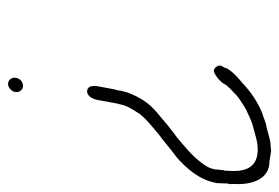

<svg xmlns="http://www.w3.org/2000/svg" viewBox="-128 -559 692 476"><g transform="rotate(90 218.0 -321.0)"><path d="M143 -524C141 -516 146 -507 155 -505C157 -505 160 -506 162 -507C173 -513 185 -523 191 -536C199 -545 203 -549 212 -557C222 -568 235 -574 243 -580L255 -587H256C269 -593 282 -600 300 -604C308 -606 315 -608 322 -610L336 -613H337C339 -613 344 -614 350 -614C393 -614 404 -587 404 -553L403 -531L402 -530C401 -524 401 -517 400 -509C398 -496 393 -487 386 -478C368 -452 342 -432 321 -414C299 -398 281 -383 260 -365C236 -345 221 -323 209 -290C208 -286 206 -279 205 -275L204 -267C203 -265 202 -261 201 -256L194 -218C191 -200 196 -192 205 -191H207C216 -191 225 -201 228 -218L235 -256C236 -262 237 -268 239 -274C242 -291 254 -308 263 -322V-323H264C278 -341 300 -357 315 -370C333 -383 349 -398 370 -413C397 -437 426 -468 434 -513L435 -541L436 -542C437 -546 436 -550 436 -555V-556C439 -601 423 -643 381 -643H380C371 -644 364 -646 356 -647C353 -647 347 -647 344 -646H342C325 -646 309 -638 286 -634L264 -626H263C236 -616 208 -597 188 -578L173 -565C162 -555 157 -549 149 -537L148 -532C147 -530 145 -528 144 -525ZM173 -15C171 -4 178 5 188 5C197 5 206 -3 208 -12C210 -23 203 -32 193 -32C183 -32 175 -25 173 -15Z"/></g></svg>

Font: Scribbler
Style: HLIta
Weight: 100
Designer: Mew Too
Foundry: Cannot Into Space Fonts
Version: Version 1.001